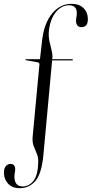

<svg xmlns="http://www.w3.org/2000/svg" viewBox="-66 -739 479 1004"><path d="M208 -436.5 207 -429.5H312Q315 -429.5 315 -426.5Q315 -423 311 -423H206.5L161.5 65.5Q152.5 167.5 120 206.2Q87.5 245 37.5 245Q-2.5 245 -24 221.2Q-45.5 197.5 -45.5 163Q-45.5 142.5 -35.8 130.2Q-26 118 -10.5 118Q8 118 12.5 136Q15 146.5 12.2 159Q9.5 171.5 9.5 187.5Q11 236 52.5 236Q85.5 236 109 206.8Q132.5 177.5 134 107.5Q134.5 82.5 126 63.8Q117.5 45 109.8 24.2Q102 3.5 105 -27L140 -399.5Q141 -411 132 -413L70.5 -424Q66.5 -424.5 66.5 -427Q66.5 -429.5 71 -429.5H143L154.5 -530.5Q165 -618.5 207 -668.8Q249 -719 307.5 -719Q348 -719 370.8 -696.5Q393.5 -674 393.5 -638.5Q393.5 -597 359.5 -597Q336.5 -597 332 -622.5Q330.5 -635 333.2 -647.5Q336 -660 335.5 -673Q335 -711.5 294 -711.5Q256 -711.5 226.2 -675.8Q196.5 -640 189.5 -576.5Q187 -549 192.5 -523.5Q198 -498 203.8 -475.8Q209.5 -453.5 208 -436.5Z"/></svg>

Font: Fraunces 144pt S000 Light
Style: Regular
Weight: 300
Version: Version 1.000; ttfautohint (v1.8.3)